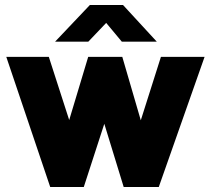

<svg xmlns="http://www.w3.org/2000/svg" viewBox="-20 -743 838 763"><path d="M793 -517 611 0H471.5L394.5 -251L313 0H179.5L5 -517H174L255 -266L330.5 -517H466L539.5 -265L619.5 -517ZM464 -577.5 402 -652 331 -577.5H199L337 -723H469L603 -577.5Z"/></svg>

Font: Public Sans Black
Style: Regular
Weight: 900
Designer: The Public Sans Project Authors: Dan O. Williams and USWDS (Libre Franklin designed by Pablo Impallari and Rodrigo Fuenz
Version: Version 1.007